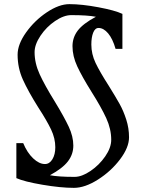

<svg xmlns="http://www.w3.org/2000/svg" viewBox="-20 -826 703 927"><path d="M165 -307Q116 -385 90.5 -441.5Q65 -498 65 -562Q65 -612 106 -669.5Q147 -727 206 -766.5Q265 -806 315 -806Q375 -806 455 -791Q535 -776 571 -759V-590H538Q524 -639 502 -665Q480 -691 456 -691Q439 -691 430 -668.5Q421 -646 421 -611Q421 -565 441.5 -522Q462 -479 505 -412Q538 -359 557 -325Q576 -291 589.5 -249Q603 -207 603 -163Q603 -114 559.5 -56.5Q516 1 453 41Q390 81 337 81Q273 81 185 66Q97 51 59 34V-135H92Q111 -89 140 -61.5Q169 -34 197 -34Q219 -34 233 -57Q247 -80 247 -115Q247 -158 226.5 -201Q206 -244 165 -307ZM443 -745Q403 -753 324 -753Q288 -753 246 -724.5Q204 -696 175.5 -653.5Q147 -611 147 -574Q147 -521 171.5 -467.5Q196 -414 245 -335Q290 -261 312 -214Q334 -167 334 -123Q334 -81 308 -47Q282 -13 221 20Q261 28 340 28Q375 28 417 -0.5Q459 -29 488 -71Q517 -113 517 -151Q517 -203 493 -255.5Q469 -308 421 -384Q376 -456 353 -505.5Q330 -555 330 -603Q330 -645 355.5 -678.5Q381 -712 443 -745Z"/></svg>

Font: Inknut Antiqua Light
Style: Regular
Weight: 300
Designer: Claus Eggers Sørensen
Foundry: Claus Eggers Sørensen
Version: Version 1.003; ttfautohint (v1.8.2) -l 8 -r 50 -G 200 -x 14 